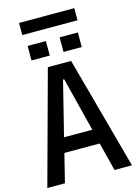

<svg xmlns="http://www.w3.org/2000/svg" viewBox="-145 -1073 815 1148"><g transform="rotate(-15 263.0 -498.5)"><path d="M0 0 190 -697H334L524 0H416L362 -213L418 -176H108L162 -213L109 0ZM163 -219 127 -267H398L362 -219L254 -648L313 -602H212L270 -648ZM106 -761V-851H219V-761ZM304 -761V-851H417V-761ZM92 -922V-997H434V-922Z"/></g></svg>

Font: Ruda SemiBold
Style: Regular
Weight: 600
Designer: Mariela Monsalve and Angelina Sanchez
Foundry: Mariela Monsalve and Angelina Sanchez
Version: Version 2.001